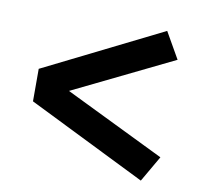

<svg xmlns="http://www.w3.org/2000/svg" viewBox="-61 -643 622 605"><g transform="rotate(10 250.0 -340.5)"><path d="M427 -101 475 -184 155 -340 475 -496 427 -580 49 -392V-288Z"/></g></svg>

Font: Iosevka SS09
Style: Bold
Weight: 700
Monospace: yes
Designer: Belleve Invis
Foundry: Belleve Invis
Version: Version 5.2.1; ttfautohint (v1.8.3)